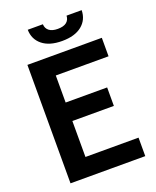

<svg xmlns="http://www.w3.org/2000/svg" viewBox="-161 -982 871 1074"><g transform="rotate(-20 274.5 -444.5)"><path d="M69 0V-705H512V-595H143L198 -662V-42L143 -110H514V0ZM153 -324V-434H445V-324ZM298 -764Q223 -764 181 -798Q139 -832 138 -889H228Q229 -864 247 -850Q265 -836 298 -836Q333 -836 350.5 -850Q368 -864 369 -889H459Q458 -832 416 -798Q374 -764 298 -764Z"/></g></svg>

Font: TikTok Sans 24pt SemiBold
Style: Regular
Weight: 600
Version: Version 4.000